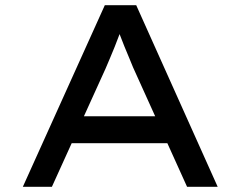

<svg xmlns="http://www.w3.org/2000/svg" viewBox="-20 -720 927 740"><path d="M68 0 384 -700H505L819 0H701L493 -460Q487 -475 478 -496.5Q469 -518 459.5 -541Q450 -564 441.5 -587Q433 -610 427 -628L456 -629Q448 -608 439.5 -585Q431 -562 422 -539.5Q413 -517 404 -496Q395 -475 387 -456L180 0ZM206 -168 248 -272H628L656 -168Z"/></svg>

Font: Lexend Mega
Style: Regular
Weight: 400
Designer: Bonnie Shaver-Troup, Thomas Jockin
Foundry: Lexend
Version: Version 1.007